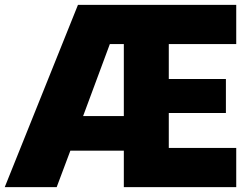

<svg xmlns="http://www.w3.org/2000/svg" viewBox="-42 -770 1035 790"><path d="M930 -588.8H652.5V-445H887.5V-305H652.5V-161.2H930V0H467.5V-150H247.5L191.2 0H-22.5L278.8 -750H930ZM300 -292.5H467.5V-588.8H410Z"/></svg>

Font: Now Alt Black
Style: Regular
Weight: 900
Designer: Alfredo Marco Pradil
Foundry: Alfredo Marco Pradil
Version: Version 1.002;PS 001.002;hotconv 1.0.88;makeotf.lib2.5.64775